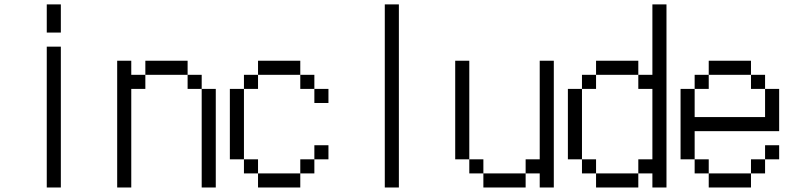

<svg xmlns="http://www.w3.org/2000/svg" viewBox="-20 -832 3540 852"><path d="M187.5 -625H250V0H187.5ZM187.5 -812.5H250V-687.5H187.5Z M500 -562.5H562.5V-500H625V-437.5H562.5V0H500ZM875 -437.5H937.5V0H875ZM812.5 -500H875V-437.5H812.5V-500H625V-562.5H812.5Z M1125 -62.5H1312.5V0H1125V-62.5H1062.5V-125H1125ZM1312.5 -125H1375V-62.5H1312.5ZM1000 -437.5H1062.5V-125H1000ZM1375 -187.5H1437.5V-125H1375ZM1375 -437.5H1437.5V-375H1375V-437.5H1312.5V-500H1375ZM1062.5 -500H1125V-437.5H1062.5ZM1125 -562.5H1312.5V-500H1125Z M1687.5 -812.5H1750V0H1687.5Z M2125 -62.5H2312.5V0H2125V-62.5H2062.5V-125H2125ZM2375 -62.5H2312.5V-125H2375V-562.5H2437.5V0H2375ZM2000 -562.5H2062.5V-125H2000Z M2625 -62.5H2812.5V0H2625V-62.5H2562.5V-125H2625ZM2875 -62.5H2812.5V-125H2875V-437.5H2812.5V-500H2875V-812.5H2937.5V0H2875ZM2500 -437.5H2562.5V-125H2500ZM2562.5 -500H2625V-437.5H2562.5ZM2625 -562.5H2812.5V-500H2625Z M3125 -62.5H3312.5V0H3125V-62.5H3062.5V-125H3125ZM3312.5 -125H3375V-62.5H3312.5ZM3000 -437.5H3062.5V-312.5H3375V-437.5H3437.5V-250H3062.5V-125H3000ZM3375 -187.5H3437.5V-125H3375ZM3062.5 -500H3125V-437.5H3062.5ZM3312.5 -500H3375V-437.5H3312.5V-500H3125V-562.5H3312.5Z"/></svg>

Font: HE실루아
Style: regular
Weight: 500
Monospace: yes
Designer: Taeyun An (WindowsTiger)
Version: v1